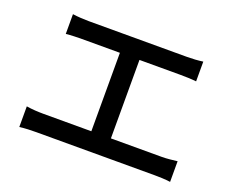

<svg xmlns="http://www.w3.org/2000/svg" viewBox="-107 -859 1214 1005"><g transform="rotate(20 500.0 -356.5)"><path d="M142 -682V-572C168 -575 209 -576 231 -576H442V-139H173C144 -139 110 -141 80 -146V-31C112 -35 144 -36 173 -36H833C854 -36 893 -35 920 -31V-146C894 -143 865 -139 833 -139H551V-576H778C807 -576 840 -575 868 -572V-682C841 -678 809 -676 778 -676H231C208 -676 168 -678 142 -682Z"/></g></svg>

Font: Source Han Sans JP Medium
Style: Regular
Weight: 500
Designer: Ryoko NISHIZUKA 西塚涼子 (kana, bopomofo & ideographs); Paul D. Hunt (Latin, Greek & Cyrillic); Sandoll Communications 산돌커뮤니
Foundry: Adobe
Version: Version 2.002;hotconv 1.0.116;makeotfexe 2.5.65601